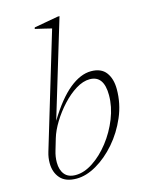

<svg xmlns="http://www.w3.org/2000/svg" viewBox="-110 -778 652 856"><g transform="rotate(-15 215.5 -350.0)"><path d="M203.5 -665Q189.5 -668.5 169.8 -673.2Q150 -678 128 -683L130 -689.5L241 -709.5H249.5L114.5 -262.5Q168.5 -351.5 220.5 -393.8Q272.5 -436 321 -436Q368 -436 390 -406.5Q412 -377 412 -329Q412 -262.5 386 -201.8Q360 -141 318.5 -93.2Q277 -45.5 229 -17.8Q181 10 136.5 10Q86 10 61.8 -17.5Q37.5 -45 37.5 -88Q37.5 -113.5 45 -138ZM77 -135Q69 -109 69 -82.5Q69 -47.5 85.8 -27Q102.5 -6.5 136.5 -6.5Q176 -6.5 217.2 -33.8Q258.5 -61 293.5 -106Q328.5 -151 350 -205Q371.5 -259 371.5 -312.5Q371.5 -403 306 -403Q275.5 -403 242.2 -382.5Q209 -362 178.8 -329.2Q148.5 -296.5 125.5 -259Q102.5 -221.5 92.5 -187.5Z"/></g></svg>

Font: Newsreader 16pt ExtraLight
Style: Italic
Weight: 275
Italic angle: -17°
Designer: Hugues Gentile
Foundry: Production Type
Version: Version 1.003; ttfautohint (v1.8.3)